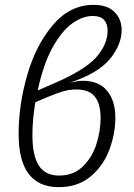

<svg xmlns="http://www.w3.org/2000/svg" viewBox="-20 -763 554 794"><path d="M457 -276Q457 -211 432.5 -144.5Q408 -78 355 -33.5Q302 11 223 11Q57 11 57 -209Q57 -330 93 -454Q129 -578 199.5 -660.5Q270 -743 367 -743Q424 -743 453.5 -713.5Q483 -684 483 -639Q483 -578 434.5 -519Q386 -460 269 -421Q304 -429 322 -429Q389 -429 423 -387.5Q457 -346 457 -276ZM136 -389 182 -409Q326 -469 375.5 -523.5Q425 -578 425 -637Q425 -665 410 -681Q395 -697 364 -697Q322 -697 278.5 -666Q235 -635 197 -566Q159 -497 136 -389ZM396 -275Q396 -333 372.5 -363Q349 -393 295 -393Q267 -393 240 -385Q213 -377 175 -361L126 -340Q114 -265 114 -205Q114 -120 140.5 -78.5Q167 -37 224 -37Q284 -37 322.5 -74.5Q361 -112 378.5 -166.5Q396 -221 396 -275Z"/></svg>

Font: Fira Sans Condensed Light
Style: Italic
Weight: 300
Width: 3
Italic angle: -8°
Designer: Carrois Corporate & Edenspiekermann AG
Foundry: Carrois Corporate GbR & Edenspiekermann AG
Version: Version 4.203